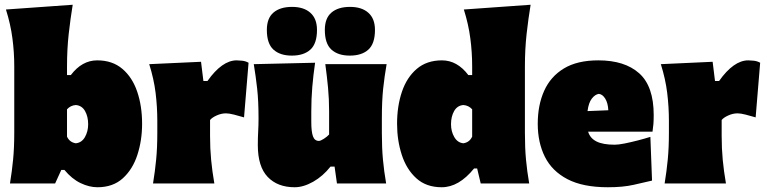

<svg xmlns="http://www.w3.org/2000/svg" viewBox="-20 -772 3229 808"><path d="M390 16Q355.5 16 319 -1.5Q282.5 -19 251 -57H238L212 0H22Q30.5 -52 35.2 -101Q40 -150 40 -213V-493Q40 -552.5 32.2 -611.2Q24.5 -670 5 -732L286 -752Q276.5 -694.5 269.2 -629.8Q262 -565 262 -493V-456H278Q325 -518 389 -518Q453 -518 495 -482.2Q537 -446.5 557.5 -386Q578 -325.5 578 -251Q578 -181.5 558.2 -120.5Q538.5 -59.5 497 -21.8Q455.5 16 390 16ZM299 -169Q324 -171.5 337.5 -195.2Q351 -219 351 -249Q351 -281.5 337.8 -304.8Q324.5 -328 299 -330Q277 -328.5 262 -312V-197Q273 -173 299 -169Z M624 0Q632.5 -52 637.2 -101Q642 -150 642 -213V-263Q642 -322.5 634.8 -381.2Q627.5 -440 608 -502L826 -512L836 -431H853Q914.5 -518 976 -518Q984.5 -518 999 -516.5Q1013.5 -515 1026 -508L1007 -278Q987 -284 965.5 -289.5Q944 -295 931 -295Q911.5 -295 892 -286.2Q872.5 -277.5 864 -267V-200Q864 -147 868.5 -99.5Q873 -52 882 0Z M1220 16Q1148 16 1106.5 -27.5Q1065 -71 1065 -161Q1065 -194 1066.5 -219Q1068 -244 1068 -273Q1068 -348 1062.2 -399.2Q1056.5 -450.5 1048 -502L1306 -508Q1298.5 -456.5 1294.2 -406Q1290 -355.5 1290 -303V-259Q1290 -218 1297 -198.5Q1304 -179 1322 -179Q1329 -179 1343 -188Q1357 -197 1365 -206V-303Q1365 -355.5 1360.5 -403Q1356 -450.5 1349 -502H1607Q1598 -450.5 1592.5 -399.2Q1587 -348 1587 -273V-213Q1587 -150 1591.5 -101Q1596 -52 1605 0H1398L1388 -71H1371Q1339 -30.5 1298 -7.2Q1257 16 1220 16ZM1452 -538Q1402.5 -538 1374.8 -563.2Q1347 -588.5 1347 -646Q1347 -695.5 1375 -719.2Q1403 -743 1453 -743Q1502.5 -743 1530.2 -718.2Q1558 -693.5 1558 -646Q1558 -588.5 1530.2 -563.2Q1502.5 -538 1452 -538ZM1208 -538Q1158.5 -538 1130.8 -563.2Q1103 -588.5 1103 -646Q1103 -695.5 1131 -719.2Q1159 -743 1209 -743Q1258.5 -743 1286.2 -718.2Q1314 -693.5 1314 -646Q1314 -588.5 1286.2 -563.2Q1258.5 -538 1208 -538Z M1839 16Q1773.5 16 1732 -21.8Q1690.5 -59.5 1670.8 -120.5Q1651 -181.5 1651 -251Q1651 -325.5 1671.5 -386Q1692 -446.5 1734 -482.2Q1776 -518 1840 -518Q1904 -518 1951 -456H1967V-493Q1967 -552.5 1959.2 -611.2Q1951.5 -670 1932 -732L2213 -752Q2203.5 -694.5 2196.2 -629.8Q2189 -565 2189 -493V-213Q2189 -150 2193.5 -101Q2198 -52 2207 0H2003L1988 -63H1975Q1911 16 1839 16ZM1930 -169Q1956 -173 1967 -197V-312Q1952 -328.5 1930 -330Q1904.5 -328 1891.2 -304.8Q1878 -281.5 1878 -249Q1878 -219 1891.8 -195.2Q1905.5 -171.5 1930 -169Z M2538 16Q2433 16 2368 -18Q2303 -52 2273 -112.2Q2243 -172.5 2243 -251Q2243 -329.5 2270 -389.8Q2297 -450 2353.2 -484Q2409.5 -518 2498 -518Q2609 -518 2670 -463.5Q2731 -409 2731 -288Q2731 -266.5 2729.8 -250.2Q2728.5 -234 2726 -218H2455Q2463 -190.5 2490 -176.8Q2517 -163 2567 -163Q2582.5 -163 2608.8 -168.2Q2635 -173.5 2664 -181Q2693 -188.5 2717 -196L2724 -12Q2691 -4.5 2646.5 5.8Q2602 16 2538 16ZM2500 -377Q2484 -374.5 2470.5 -357Q2457 -339.5 2452.5 -304.5L2540 -308Q2538.5 -338.5 2527 -357Q2515.5 -375.5 2500 -377Z M2777 0Q2785.5 -52 2790.2 -101Q2795 -150 2795 -213V-263Q2795 -322.5 2787.8 -381.2Q2780.5 -440 2761 -502L2979 -512L2989 -431H3006Q3067.5 -518 3129 -518Q3137.5 -518 3152 -516.5Q3166.5 -515 3179 -508L3160 -278Q3140 -284 3118.5 -289.5Q3097 -295 3084 -295Q3064.5 -295 3045 -286.2Q3025.5 -277.5 3017 -267V-200Q3017 -147 3021.5 -99.5Q3026 -52 3035 0Z"/></svg>

Font: Commissioner Flair Black
Style: Regular
Weight: 900
Designer: Kostas Bartsokas
Foundry: Kostas Bartsokas
Version: Version 1.000; ttfautohint (v1.8.3)